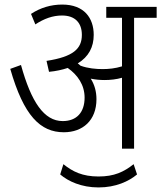

<svg xmlns="http://www.w3.org/2000/svg" viewBox="-20 -652 707 842"><path d="M403 -217C403 -250 395 -280 378 -307C398 -303 419 -301 438 -301C464 -301 491 -304 515 -311V0H568V-574H667V-622H446V-574H515V-361C486 -352 457 -349 430 -349C401 -349 365 -352 333 -364C329 -368 325 -371 321 -374C369 -403 391 -446 391 -499C391 -573 349 -632 253 -632C203 -632 157 -618 116 -591L135 -545C173 -570 211 -584 252 -584C310 -584 339 -551 339 -499C339 -438 301 -403 184 -385L195 -337C226 -340 253 -346 277 -354C321 -323 351 -279 351 -224C351 -159 316 -121 255 -121C173 -121 117 -205 72 -367L25 -350C84 -144 157 -72 260 -72C343 -72 403 -124 403 -217ZM412 170C488 170 545 143 581 113L566 68C523 102 481 122 412 122C342 122 299 101 258 68L244 113C279 143 337 170 412 170Z"/></svg>

Font: Noto Sans Devanagari SemiCondensed Light
Style: Regular
Weight: 300
Width: 4
Designer: Jelle Bosma - Monotype Design Team
Foundry: Monotype Imaging Inc.
Version: Version 2.004